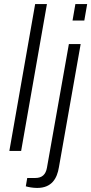

<svg xmlns="http://www.w3.org/2000/svg" viewBox="-20 -743 449 945"><path d="M26 0H84L211 -723H153ZM337 -642H395L409 -723H351ZM163 182C235 182 261 135 270 80L377 -526H319L211 83C205 116 187 133 154 133H114L107 174C120 178 142 182 163 182Z"/></svg>

Font: Archivo ExtraLight
Style: Italic
Weight: 200
Italic angle: -10°
Designer: Hector Gatti
Foundry: Omnibus-Type
Version: Version 2.001